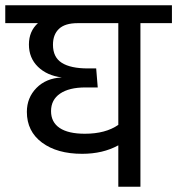

<svg xmlns="http://www.w3.org/2000/svg" viewBox="-40 -709 673 729"><path d="M612.8 -689V-621.1H493.2V0H409.2V-157.2Q350.6 -125 272 -125Q176.8 -125 119.4 -167.7Q62 -210.4 62 -284.2Q62 -337.9 98.4 -375Q134.8 -412.1 194.8 -415Q138.7 -421.9 104.2 -455.3Q69.8 -488.8 69.8 -540Q69.8 -590.3 104 -621.1H-20V-689ZM409.2 -234.9V-621.1H254.9Q207 -621.1 184.1 -599.6Q161.1 -578.1 161.1 -539.1Q161.1 -491.7 194.6 -470.5Q228 -449.2 293.9 -449.2H325.2L331.1 -377H284.2Q222.2 -377 188 -353.5Q153.8 -330.1 153.8 -287.1Q153.8 -245.1 186.5 -223.1Q219.2 -201.2 282.2 -201.2Q360.8 -201.2 409.2 -234.9Z"/></svg>

Font: FiraGO
Style: Regular
Weight: 400
Designer: bBox Type
Foundry: bBox Type GmbH
Version: Version 1.001;PS 001.001;hotconv 1.0.88;makeotf.lib2.5.64775